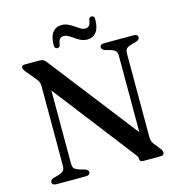

<svg xmlns="http://www.w3.org/2000/svg" viewBox="-123 -974 1024 1085"><g transform="rotate(-15 389.0 -432.0)"><path d="M270.5 -18Q270.5 -10 264 -5Q257.5 0 245 0H74Q61 0 54.8 -5Q48.5 -10 48.5 -18Q48.5 -32 67.5 -38.5L97 -46.5Q120 -54 127.8 -63Q135.5 -72 135.5 -92.5V-556Q135.5 -570.5 131.5 -580.8Q127.5 -591 112 -609.5L68 -662Q61.5 -671 59 -675.8Q56.5 -680.5 56.5 -685Q56.5 -692.5 61.8 -696.2Q67 -700 76 -700H162Q175 -700 183.5 -695.5Q192 -691 201.5 -678.5L623 -135.5L602 -91.5V-607.5Q602 -628 594.8 -637Q587.5 -646 563.5 -653.5L534 -661.5Q515 -669 515 -682Q515 -690.5 521.2 -695.2Q527.5 -700 540.5 -700H711Q724 -700 730.5 -695.2Q737 -690.5 737 -682Q737 -668.5 717.5 -661.5L688 -653.5Q665 -646.5 657.2 -637.5Q649.5 -628.5 649.5 -607.5V-124Q649.5 -109.5 652.2 -99.8Q655 -90 661.5 -81.5L692.5 -42Q700 -32.5 702 -27Q704 -21.5 704 -16.5Q704 -9 698.8 -4.5Q693.5 0 682.5 0H581Q561.5 0 561.5 -16Q561.5 -23.5 558.5 -30Q555.5 -36.5 542 -54L146.5 -566L183 -594V-92Q183 -72.5 190.2 -63.5Q197.5 -54.5 221.5 -46.5L251 -38.5Q270.5 -31.5 270.5 -18ZM455 -744.5Q434 -744.5 416.8 -752.8Q399.5 -761 384.8 -771.8Q370 -782.5 356.2 -790.5Q342.5 -798.5 329 -798.5Q299 -798.5 295 -755.5Q292 -741.5 278 -741.5Q261.5 -741.5 261.5 -762.5Q261.5 -812 280.8 -836.8Q300 -861.5 333 -861.5Q354 -861.5 371.2 -853.2Q388.5 -845 403.2 -834.5Q418 -824 431.8 -815.8Q445.5 -807.5 459.5 -807.5Q490 -807.5 493 -850Q496 -864.5 510.5 -864.5Q526.5 -864.5 526.5 -843Q526.5 -794 507.2 -769.2Q488 -744.5 455 -744.5Z"/></g></svg>

Font: Fraunces 11pt
Style: Regular
Weight: 400
Version: Version 1.000;[b76b70a41]